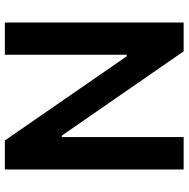

<svg xmlns="http://www.w3.org/2000/svg" viewBox="-13 -754 767 781"><g transform="rotate(-90 370.5 -363.5)"><path d="M669.4 -727.3V0H552.2L209.5 -495.4H203.5V0H71.7V-727.3H189.6L532 -231.5H538.4V-727.3Z"/></g></svg>

Font: Inter UI Semi Bold
Style: Regular
Weight: 600
Designer: Rasmus Andersson
Foundry: rsms
Version: 3.2;8d6f07862